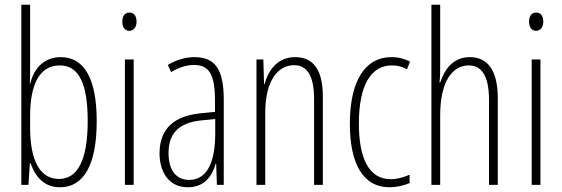

<svg xmlns="http://www.w3.org/2000/svg" viewBox="-20 -780 2372 810"><path d="M107 -494V-760H70V0H100L106 -91H109C131 -30 169 10 233 10C333 10 388 -84 388 -269C388 -446 337 -539 236 -539C170 -539 123 -495 108 -428H106C107 -447 107 -472 107 -494ZM232 -504C315 -504 350 -424 350 -269C350 -102 306 -25 229 -25C155 -25 107 -91 107 -243V-290C107 -419 144 -504 232 -504Z M526 -727C504 -727 496 -709 496 -688C496 -667 506 -650 525 -650C544 -650 556 -665 556 -689C556 -709 548 -727 526 -727ZM544 -529H507V0H544Z M800 -539C763 -539 722 -527 688 -506L702 -476C739 -498 772 -506 798 -506C861 -506 887 -468 887 -356V-308L826 -302C716 -291 653 -238 653 -133C653 -59 689 10 772 10C844 10 875 -38 890 -89H892L895 0H924V-359C924 -487 888 -539 800 -539ZM828 -272 888 -278V-218C888 -100 856 -21 778 -21C724 -21 691 -61 691 -134C691 -218 735 -262 828 -272Z M1225 -539C1150 -539 1112 -483 1096 -425H1094L1091 -529H1062V0H1099V-305C1099 -439 1152 -505 1221 -505C1274 -505 1305 -463 1305 -362V0H1342V-373C1342 -488 1300 -539 1225 -539Z M1624 10C1651 10 1684 3 1708 -8V-43C1681 -31 1654 -24 1628 -24C1534 -24 1494 -117 1494 -259C1494 -422 1546 -504 1633 -504C1656 -504 1677 -499 1697 -488L1710 -520C1687 -532 1661 -539 1631 -539C1521 -539 1456 -440 1456 -258C1456 -91 1510 10 1624 10Z M1837 -503V-760H1800V0H1837V-294C1837 -440 1891 -504 1957 -504C2009 -504 2043 -465 2043 -358V0H2080V-366C2080 -481 2039 -539 1962 -539C1890 -539 1854 -484 1837 -432H1834C1837 -455 1837 -472 1837 -503Z M2242 -727C2220 -727 2212 -709 2212 -688C2212 -667 2222 -650 2241 -650C2260 -650 2272 -665 2272 -689C2272 -709 2264 -727 2242 -727ZM2260 -529H2223V0H2260Z"/></svg>

Font: Noto Sans Gurmukhi UI ExtraCondensed ExtraLight
Style: Regular
Weight: 200
Width: 2
Designer: Jelle Bosma - Monotype Design Team
Foundry: Monotype Imaging Inc.
Version: Version 2.004